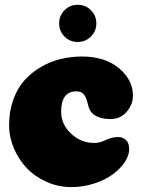

<svg xmlns="http://www.w3.org/2000/svg" viewBox="-20 -761 583 794"><path d="M224.6 -664.1Q224.6 -696.3 246.8 -718.8Q269 -741.2 301.3 -741.2Q333.5 -741.2 356 -718.8Q378.4 -696.3 378.4 -664.1Q378.4 -632.3 356 -609.9Q333.5 -587.4 301.3 -587.4Q269 -587.4 246.8 -609.9Q224.6 -632.3 224.6 -664.1ZM318.8 -527.3Q414.1 -527.3 471.9 -479Q529.8 -430.7 529.8 -365.2Q529.8 -329.6 504.2 -299.1Q478.5 -268.6 437 -268.6Q400.9 -268.6 377 -281.5Q353 -294.4 346.2 -319.8Q345.7 -321.3 343.8 -329.1Q341.8 -336.9 341.1 -338.9Q340.3 -340.8 338.4 -347.7Q336.4 -354.5 335.2 -356.4Q334 -358.4 331.3 -363.5Q328.6 -368.7 326.7 -370.4Q324.7 -372.1 321.3 -375.5Q317.9 -378.9 314.2 -380.1Q310.5 -381.3 305.9 -382.3Q301.3 -383.3 295.9 -383.3Q232.9 -383.3 232.9 -298.8Q232.9 -247.1 273.7 -208.5Q314.5 -169.9 370.1 -169.9Q392.1 -169.9 418 -182.1Q443.8 -194.3 467.8 -194.3Q487.8 -194.3 501 -181.9Q514.2 -169.4 514.2 -144Q514.2 -117.7 495.4 -89.8Q476.6 -62 445.3 -39.3Q414.1 -16.6 368.9 -2Q323.7 12.7 274.9 12.7Q221.2 12.7 172.9 -8.8Q124.5 -30.3 90.8 -65.7Q57.1 -101.1 37.4 -147.7Q17.6 -194.3 17.6 -243.2Q17.6 -300.3 34.7 -348.1Q51.8 -396 80.8 -428.5Q109.9 -460.9 148.7 -483.6Q187.5 -506.3 230.5 -516.8Q273.4 -527.3 318.8 -527.3Z"/></svg>

Font: Cooper* Black
Style: Regular
Weight: 900
Designer: Owen Earl
Foundry: indestructible type*
Version: Version 0.001